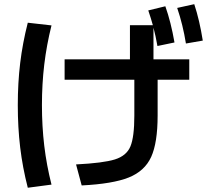

<svg xmlns="http://www.w3.org/2000/svg" viewBox="-20 -838 978 901"><path d="M610.4 -295.9V-463.9H283.2V-559.6H589.8V-719.7H697.3Q689.5 -748.5 675.8 -789.1L755.9 -808.6Q782.2 -734.4 798.8 -638.7L718.8 -622.1Q710 -671.9 700.2 -708V-559.6H868.2V-463.9H719.7V-295.9Q719.7 -168.5 689.5 -101.8Q659.2 -35.2 584.2 -5.1Q509.3 24.9 363.3 32.2L336.9 -66.4Q464.4 -72.8 519 -89.8Q573.7 -106.9 592 -150.9Q610.4 -194.8 610.4 -295.9ZM63.5 -344.7Q63.5 -448.7 74.7 -542Q85.9 -635.3 110.4 -731.4L221.7 -718.8Q198.7 -627 187.7 -535.2Q176.8 -443.4 176.8 -344.7Q176.8 -245.6 187.7 -153.8Q198.7 -62 221.7 28.3L110.4 43Q85.9 -52.2 74.7 -146.2Q63.5 -240.2 63.5 -344.7ZM811.5 -800.8 891.6 -818.4Q916.5 -743.2 931.6 -647.5L852.5 -633.8Q838.4 -721.7 811.5 -800.8Z"/></svg>

Font: Pretendard SemiBold
Style: Regular
Weight: 600
Designer: Base glyphs from Inter by Rasmus Andersson; Hangeul glyphs from Noto Sans CJK(Source Han Sans) by Jang Soo-young and Kan
Foundry: Kil Hyung-jin
Version: Version 1.309